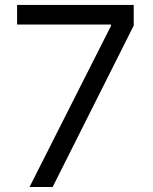

<svg xmlns="http://www.w3.org/2000/svg" viewBox="-20 -747 611 767"><path d="M98 0H190.3L514.2 -644.9V-727.3H48.3V-649.1H423.3V-643.5Z"/></svg>

Font: Karasuma Gothic
Style: Regular
Weight: 400
Designer: Rasmus Andersson, Ryoko Nishizuka
Foundry: Genbu
Version: Version 1.00